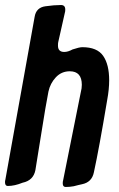

<svg xmlns="http://www.w3.org/2000/svg" viewBox="-34 -746 474 765"><path d="M-3 -5Q-14 -5 -14 -20Q-14 -27 -13 -28L104 -679Q110 -716 147 -721Q182 -726 209 -726Q226 -726 226 -708Q226 -700 225 -698L198 -578Q197 -575 197 -564Q197 -539 222 -539Q237 -539 255 -549Q282 -558 294 -558Q353 -558 377 -523.5Q401 -489 401 -426Q401 -390 393 -347Q361 -155 340 -59Q332 -20 293 -12Q288 -11 277.5 -8.5Q267 -6 260 -4Q244 -1 228 -1Q216 -1 216 -15Q216 -23 217 -25L288 -379Q292 -394 292 -408Q292 -462 244 -462Q211 -462 188.5 -438Q166 -414 159 -381Q148 -325 131.5 -220Q115 -115 107 -68Q99 -27 56 -18Q24 -5 -3 -5Z"/></svg>

Font: Bangerz Fix
Style: Regular
Weight: 400
Designer: vernon adams
Foundry: Vernon Adams
Version: Version 2.10;December 28, 2023;FontCreator 13.0.0.2683 64-bi